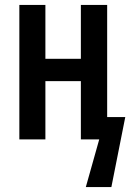

<svg xmlns="http://www.w3.org/2000/svg" viewBox="-20 -562 536 774"><path d="M58 0H163V-235H306V0H380L326 192H429L485 -90H412V-542H306V-325H163V-542H58Z"/></svg>

Font: Noto Sans Display Condensed Medium
Style: Regular
Weight: 500
Width: 3
Designer: Monotype Design Team
Foundry: Monotype Imaging Inc.
Version: Version 1.900